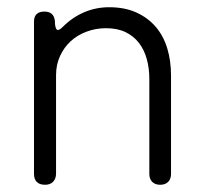

<svg xmlns="http://www.w3.org/2000/svg" viewBox="-20 -511 568 531"><path d="M74 -31V-451Q74 -479 103 -479Q130 -479 132 -451V-445Q134 -428 140 -428Q145 -428 154 -437Q180 -463 212.5 -477Q245 -491 282 -491Q325 -491 357 -476.5Q389 -462 410.5 -437Q432 -412 442.5 -377.5Q453 -343 453 -302V-30Q453 -16 445 -8Q437 0 423 0Q409 0 401 -8Q393 -16 393 -30V-293Q393 -322 386 -347.5Q379 -373 364.5 -392Q350 -411 327.5 -422Q305 -433 273 -433Q245 -433 219.5 -423.5Q194 -414 175.5 -397Q157 -380 146 -356Q135 -332 135 -303V-31Q135 -17 127 -8.5Q119 0 105 0Q74 0 74 -31Z"/></svg>

Font: Higure Gothic
Style: Regular
Weight: 400
Designer: Yoshimichi Ohira
Foundry: Positype
Version: Version 1.000